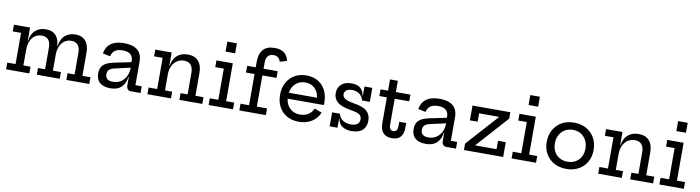

<svg xmlns="http://www.w3.org/2000/svg" viewBox="-31 -1530 8274 2270"><g transform="rotate(10 4106.0 -395.0)"><path d="M771.5 0V-80.5H856V-342Q856 -400 829.8 -433Q803.5 -466 749 -466Q705.5 -466 670.8 -442.5Q636 -419 616 -375Q596 -331 596 -270L574.5 -377H599.5Q611.5 -462.5 661.2 -505.2Q711 -548 784 -548Q867 -548 908.5 -498Q950 -448 950 -357V-80.5H1046.5V0ZM48 0V-80.5H147.5V-455H48V-535.5H241.5V-80.5H327V0ZM417 0V-80.5H502V-342Q502 -400 475.8 -433Q449.5 -466 394.5 -466Q351 -466 316.2 -442.5Q281.5 -419 261.5 -375Q241.5 -331 241.5 -270L220 -377H245.5Q257 -462.5 307 -505.2Q357 -548 429.5 -548Q512.5 -548 554.2 -498Q596 -448 596 -357V-80.5H692V0Z M1547 0Q1520.5 0 1506.5 -16.8Q1492.5 -33.5 1492.5 -64.5V-200L1501 -219L1496 -281L1492.5 -317V-356.5Q1492.5 -390.5 1478.2 -413.5Q1464 -436.5 1436 -448.2Q1408 -460 1367.5 -460Q1309 -460 1275.5 -436.2Q1242 -412.5 1232.5 -365L1142.5 -383.5Q1151.5 -438 1179.8 -474.2Q1208 -510.5 1255.8 -528.5Q1303.5 -546.5 1371 -546.5Q1443 -546.5 1490.8 -526Q1538.5 -505.5 1562.5 -464.8Q1586.5 -424 1586.5 -362V-80.5H1662V0ZM1300 7Q1216 7 1172 -31.2Q1128 -69.5 1128 -143Q1128 -209 1165.5 -244.8Q1203 -280.5 1289.5 -298.5L1520 -346V-280L1305 -231.5Q1264.5 -222 1245 -202.2Q1225.5 -182.5 1225.5 -149Q1225.5 -111.5 1248.5 -92.5Q1271.5 -73.5 1315.5 -73.5Q1369 -73.5 1409.8 -99.2Q1450.5 -125 1473.2 -171.5Q1496 -218 1496 -281L1521 -163H1488.5Q1477 -79 1429.5 -36Q1382 7 1300 7Z M1941.5 -80.5H2027.5V0H1744.5V-80.5H1847.5V-455H1744.5V-535.5H1941.5ZM2213 -80.5V-340Q2213 -398.5 2186.2 -432.2Q2159.5 -466 2104 -466Q2058 -466 2021.2 -442.5Q1984.5 -419 1963 -375.2Q1941.5 -331.5 1941.5 -270L1920.5 -377H1945.5Q1954 -432.5 1979.5 -470Q2005 -507.5 2044.8 -526.5Q2084.5 -545.5 2135 -545.5Q2219 -545.5 2263 -495.5Q2307 -445.5 2307 -352.5V-80.5H2403.5V0H2128.5V-80.5Z M2675.5 -80.5H2772.5V0H2479V-80.5H2581.5V-455H2479V-535.5H2675.5ZM2567 -776.5H2682V-657H2567Z M2848 0V-80.5H2950.5V-455H2848V-535.5H2950.5V-607.5Q2950.5 -697 2994.5 -748.5Q3038.5 -800 3132.5 -800Q3207 -800 3247.8 -768Q3288.5 -736 3302 -675L3217.5 -649Q3210 -681.5 3188.8 -698Q3167.5 -714.5 3133.5 -714.5Q3090.5 -714.5 3067.5 -688.2Q3044.5 -662 3044.5 -607.5V-535.5H3214V-455H3044.5V-80.5H3166.5V0Z M3563.5 10Q3479 10 3417.5 -25.2Q3356 -60.5 3323 -122.8Q3290 -185 3290 -266Q3290 -347.5 3323.5 -410.8Q3357 -474 3417.5 -509.8Q3478 -545.5 3558.5 -545.5Q3640 -545.5 3699.2 -510Q3758.5 -474.5 3790.2 -411.5Q3822 -348.5 3822 -266Q3822 -254 3821.5 -247.2Q3821 -240.5 3820 -236H3727Q3728 -243.5 3728.5 -252.2Q3729 -261 3729 -273Q3729 -327.5 3708.8 -369.8Q3688.5 -412 3650.5 -436.5Q3612.5 -461 3558.5 -461Q3506.5 -461 3467.5 -436.2Q3428.5 -411.5 3406.8 -367.5Q3385 -323.5 3385 -266Q3385 -210.5 3406.2 -167.8Q3427.5 -125 3467.2 -100.8Q3507 -76.5 3562.5 -76.5Q3620 -76.5 3661.2 -103.2Q3702.5 -130 3722 -176.5L3811 -143Q3782 -72 3716.5 -31Q3651 10 3563.5 10ZM3349.5 -236V-307.5H3792L3820 -236Z M4197 10Q4146.5 10 4111.2 -5.2Q4076 -20.5 4055.8 -47.2Q4035.5 -74 4030.5 -109H4008L4026.5 -168Q4035 -123 4074.5 -94.5Q4114 -66 4174 -66Q4224.5 -66 4251.2 -86.2Q4278 -106.5 4278 -145.5Q4278 -182 4250.2 -201.2Q4222.5 -220.5 4150.5 -232Q4032.5 -250.5 3983.5 -292Q3934.5 -333.5 3934.5 -399.5Q3934.5 -464.5 3977.5 -505Q4020.5 -545.5 4100 -545.5Q4149 -545.5 4181 -530Q4213 -514.5 4230.2 -487.2Q4247.5 -460 4252 -424H4274.5L4256 -368Q4248 -412.5 4210.8 -441Q4173.5 -469.5 4119 -469.5Q4075 -469.5 4051.8 -450.5Q4028.5 -431.5 4028.5 -402Q4028.5 -368.5 4061.8 -349.2Q4095 -330 4166 -318Q4279 -300.5 4325.2 -258.5Q4371.5 -216.5 4371.5 -145.5Q4371.5 -72.5 4327.8 -31.2Q4284 10 4197 10ZM3932.5 0V-168H4026.5V0ZM4256 -368V-535.5H4350V-368Z M4633 -143.5Q4633 -109 4645.8 -92.2Q4658.5 -75.5 4683 -75.5Q4707.5 -75.5 4720.5 -92.8Q4733.5 -110 4733.5 -143.5V-196H4817V-144.5Q4817 -95 4802.8 -60.5Q4788.5 -26 4758.5 -8Q4728.5 10 4681 10Q4632 10 4600.8 -8.8Q4569.5 -27.5 4554.2 -61.8Q4539 -96 4539 -143.5V-455H4449V-535.5H4539V-670.5H4633V-535.5H4808.5L4807.5 -455H4633Z M5334 0Q5307.5 0 5293.5 -16.8Q5279.5 -33.5 5279.5 -64.5V-200L5288 -219L5283 -281L5279.5 -317V-356.5Q5279.5 -390.5 5265.2 -413.5Q5251 -436.5 5223 -448.2Q5195 -460 5154.5 -460Q5096 -460 5062.5 -436.2Q5029 -412.5 5019.5 -365L4929.5 -383.5Q4938.5 -438 4966.8 -474.2Q4995 -510.5 5042.8 -528.5Q5090.5 -546.5 5158 -546.5Q5230 -546.5 5277.8 -526Q5325.5 -505.5 5349.5 -464.8Q5373.5 -424 5373.5 -362V-80.5H5449V0ZM5087 7Q5003 7 4959 -31.2Q4915 -69.5 4915 -143Q4915 -209 4952.5 -244.8Q4990 -280.5 5076.5 -298.5L5307 -346V-280L5092 -231.5Q5051.5 -222 5032 -202.2Q5012.5 -182.5 5012.5 -149Q5012.5 -111.5 5035.5 -92.5Q5058.5 -73.5 5102.5 -73.5Q5156 -73.5 5196.8 -99.2Q5237.5 -125 5260.2 -171.5Q5283 -218 5283 -281L5308 -163H5275.5Q5264 -79 5216.5 -36Q5169 7 5087 7Z M5544.5 -77 5884.5 -455V-482.5L6007 -458.5L5667.5 -80.5V-50ZM6007 -535.5V-458.5H5646V-358H5553V-535.5ZM5922.5 -177.5H6015.5V0H5544.5V-77H5922.5Z M6313 -80.5H6410V0H6116.5V-80.5H6219V-455H6116.5V-535.5H6313ZM6204.5 -776.5H6319.5V-657H6204.5Z M6773 10Q6689 10 6625.8 -25.2Q6562.5 -60.5 6527 -122.8Q6491.5 -185 6491.5 -266Q6491.5 -347.5 6527 -410.8Q6562.5 -474 6625.8 -509.8Q6689 -545.5 6773 -545.5Q6857 -545.5 6920.2 -509.8Q6983.5 -474 7019 -410.8Q7054.5 -347.5 7054.5 -266Q7054.5 -185 7019 -122.8Q6983.5 -60.5 6920.2 -25.2Q6857 10 6773 10ZM6773 -76.5Q6827 -76.5 6868.2 -100Q6909.5 -123.5 6933 -166Q6956.5 -208.5 6956.5 -266Q6956.5 -323 6933 -366.5Q6909.5 -410 6868.2 -434.5Q6827 -459 6773 -459Q6719 -459 6677.8 -434.5Q6636.5 -410 6613 -366.5Q6589.5 -323 6589.5 -266Q6589.5 -208.5 6613 -166Q6636.5 -123.5 6677.8 -100Q6719 -76.5 6773 -76.5Z M7353.5 -80.5H7439.5V0H7156.5V-80.5H7259.5V-455H7156.5V-535.5H7353.5ZM7625 -80.5V-340Q7625 -398.5 7598.2 -432.2Q7571.5 -466 7516 -466Q7470 -466 7433.2 -442.5Q7396.5 -419 7375 -375.2Q7353.5 -331.5 7353.5 -270L7332.5 -377H7357.5Q7366 -432.5 7391.5 -470Q7417 -507.5 7456.8 -526.5Q7496.5 -545.5 7547 -545.5Q7631 -545.5 7675 -495.5Q7719 -445.5 7719 -352.5V-80.5H7815.5V0H7540.5V-80.5Z M8087.5 -80.5H8184.5V0H7891V-80.5H7993.5V-455H7891V-535.5H8087.5ZM7979 -776.5H8094V-657H7979Z"/></g></svg>

Font: Hepta Slab ExtraLight Medium
Style: Regular
Weight: 500
Version: Version 1.100